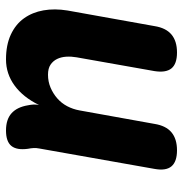

<svg xmlns="http://www.w3.org/2000/svg" viewBox="-5 -595 610 640"><g transform="rotate(90 300.0 -275.0)"><path d="M415 10Q378 10 357.5 -8.5Q337 -27 331 -63Q329 -72 328.5 -81.5Q328 -91 330 -100Q304 -47 265 -18.5Q226 10 178 10Q130 10 95.5 -6Q61 -22 41 -50Q21 -78 14.5 -115Q8 -152 15 -195L67 -485Q73 -523 95 -541.5Q117 -560 155 -560Q193 -560 208 -541.5Q223 -523 217 -485L171 -225Q168 -208 169 -191Q170 -174 176.5 -160.5Q183 -147 195.5 -138.5Q208 -130 229 -130Q252 -130 272 -138.5Q292 -147 308 -161Q324 -175 334 -194Q344 -213 348 -235L393 -485Q399 -523 421 -541.5Q443 -560 481 -560Q519 -560 534.5 -541.5Q550 -523 543 -485L475 -101Q473 -91 473.5 -82Q474 -73 476 -63Q481 -26 466.5 -8Q452 10 415 10Z"/></g></svg>

Font: Maple Mono ExtraBold
Style: Italic
Weight: 800
Italic angle: -10°
Monospace: yes
Designer: subframe7536
Version: Version 7.200